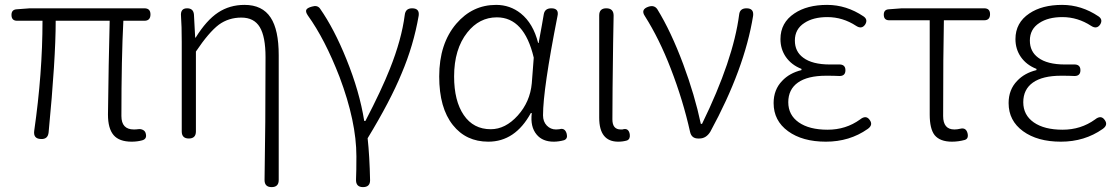

<svg xmlns="http://www.w3.org/2000/svg" viewBox="-20 -567 4578 786"><path d="M519 13Q468 13 445 -14Q422 -41 422 -98Q422 -136 425 -300Q428 -427 429 -482H208Q208 -325 179 -25Q176 4 147 2Q116 1 120 -31Q154 -267 154 -482H50Q27 -482 27 -506Q27 -528 49 -529L102 -533H349H571Q596 -533 596 -508Q596 -482 571 -482H485Q477 -329 477 -92Q477 -37 528 -37Q538 -37 544 -38Q556 -40 565.5 -35Q575 -30 577 -19Q582 2 562 7.5Q542 13 519 13Z M1092 199Q1063 199 1063 170Q1067 -55 1067 -333Q1067 -417 1043.5 -456Q1020 -495 968 -495Q916 -495 876 -466Q835 -435 782 -356V-29Q782 0 753 0Q724 0 724 -29V-395Q724 -462 721 -501Q718 -533 746 -533Q772 -533 774 -507L779 -413H781Q825 -484 872.5 -515.5Q920 -547 981 -547Q1054 -547 1088 -495Q1121 -445 1121 -341V-71V170Q1121 199 1092 199Z M1466 199Q1436 199 1437.5 167Q1439 135 1439 73Q1439 -69 1370 -252Q1310 -407 1240 -504Q1230 -519 1234 -527Q1238 -535 1257 -540Q1279 -547 1290 -532Q1348 -449 1398 -325Q1452 -192 1471 -72H1476Q1542 -199 1576 -285Q1624 -405 1637 -506Q1640 -533 1667 -533Q1698 -533 1694 -503Q1673 -381 1624 -266Q1578 -154 1485 -1Q1493 72 1495 171Q1495 199 1466 199Z M1979 13Q1888 13 1834 -55Q1778 -125 1778 -254Q1778 -388 1848 -470Q1914 -547 2011 -547Q2068 -547 2112 -512Q2163 -471 2183 -391H2185L2198 -462L2206 -508Q2210 -533 2237 -533Q2270 -533 2262 -500Q2203 -201 2203 -95Q2203 -69 2218.5 -53Q2234 -37 2256 -37Q2259 -37 2263.5 -37.5Q2268 -38 2270 -38Q2293 -45 2300 -19Q2305 1 2289 7Q2267 13 2247 13Q2201 13 2177 -16Q2150 -48 2157 -104H2153Q2089 13 1979 13ZM1989 -38Q2049 -38 2099.5 -94Q2150 -150 2157 -226L2161 -278L2165 -331Q2126 -496 2014 -496Q1942 -496 1893 -434Q1839 -366 1839 -254Q1839 -154 1878.5 -96Q1918 -38 1989 -38Z M2511 13Q2433 13 2433 -85V-309V-504Q2433 -533 2462 -533Q2492 -533 2492 -503Q2491 -466 2490 -392Q2487 -180 2487 -78Q2487 -37 2521 -37Q2525 -37 2528 -37Q2553 -45 2558 -18Q2561 2 2547 8Q2530 13 2511 13Z M2838 0Q2811 0 2805 -27Q2776 -157 2726 -286Q2679 -408 2620 -501Q2601 -529 2636 -540Q2659 -547 2671 -529Q2727 -438 2777 -304Q2824 -178 2849 -60H2854Q2982 -322 3006 -508Q3009 -533 3036 -533Q3067 -533 3063 -502Q3028 -285 2888 -28Q2871 0 2843 0Z M3361 13Q3265 13 3206 -30Q3147 -73 3147 -145Q3147 -200 3182 -236Q3212 -268 3261 -280V-285Q3220 -301 3197 -334Q3175 -366 3175 -407Q3175 -474 3232 -512Q3284 -547 3366 -547Q3445 -547 3515 -500Q3534 -487 3522 -467Q3508 -446 3485 -461Q3430 -497 3367 -497Q3309 -497 3273 -473Q3234 -448 3234 -401Q3234 -356 3268 -331Q3305 -303 3378 -303Q3395 -303 3412 -303Q3441 -305 3441 -279.5Q3441 -254 3413 -256Q3395 -257 3362 -257Q3286 -257 3246.5 -229Q3207 -201 3207 -148.5Q3207 -96 3250 -66Q3293 -36 3368 -36Q3443 -36 3501 -78Q3526 -98 3541 -75Q3555 -55 3532 -39Q3458 13 3361 13Z M3877 13Q3828 13 3806 -14Q3786 -40 3786 -98V-484H3620Q3598 -484 3598 -507Q3598 -528 3619 -529L3672 -533H3852H4009Q4033 -533 4033 -509Q4033 -484 4009 -484H3844Q3841 -350 3841 -92Q3841 -37 3887 -37Q3899 -37 3911 -40Q3935 -46 3941 -21Q3946 1 3929 6Q3903 13 3877 13Z M4323 13Q4227 13 4168 -30Q4109 -73 4109 -145Q4109 -200 4144 -236Q4174 -268 4223 -280V-285Q4182 -301 4159 -334Q4137 -366 4137 -407Q4137 -474 4194 -512Q4246 -547 4328 -547Q4407 -547 4477 -500Q4496 -487 4484 -467Q4470 -446 4447 -461Q4392 -497 4329 -497Q4271 -497 4235 -473Q4196 -448 4196 -401Q4196 -356 4230 -331Q4267 -303 4340 -303Q4357 -303 4374 -303Q4403 -305 4403 -279.5Q4403 -254 4375 -256Q4357 -257 4324 -257Q4248 -257 4208.5 -229Q4169 -201 4169 -148.5Q4169 -96 4212 -66Q4255 -36 4330 -36Q4405 -36 4463 -78Q4488 -98 4503 -75Q4517 -55 4494 -39Q4420 13 4323 13Z"/></svg>

Font: GenSenRounded TW L
Style: Regular
Weight: 300
Version: Version 1.501;PS 1;hotconv 16.6.51;makeotf.lib2.5.65220